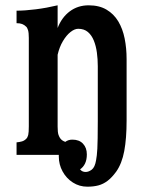

<svg xmlns="http://www.w3.org/2000/svg" viewBox="-20 -580 540 719"><path d="M312 -560.1Q351.6 -560.1 378.9 -543.9Q406.2 -527.8 422.9 -500Q439.5 -472.2 446.8 -435.8Q454.1 -399.4 454.1 -358.9V-128.9Q454.1 -61.5 445.3 -14.4Q436.5 32.7 415 63Q398.9 85 382.8 97.2Q366.7 109.4 348.4 114.3Q330.1 119.1 307.1 119.1Q277.3 119.1 252.9 103.5Q228.5 87.9 214.4 62Q200.2 36.1 200.2 5.9V0H42V-46.9Q53.2 -47.9 62.3 -50.5Q71.3 -53.2 78.1 -60.1Q83.5 -65.4 85.7 -74.7Q87.9 -84 87.9 -106.9V-438Q87.9 -457.5 85 -467Q82 -476.6 78.1 -480Q71.3 -486.8 63 -490Q54.7 -493.2 42 -493.2V-540Q73.7 -540 114.3 -545.2Q154.8 -550.3 195.8 -560.1V-475.1Q210.9 -514.6 241.2 -537.4Q271.5 -560.1 312 -560.1ZM339.8 20Q341.3 11.2 342.5 1.7Q343.8 -7.8 344.5 -22.9Q345.2 -38.1 345.7 -62.5Q346.2 -86.9 346.2 -125V-332Q346.2 -358.4 342.8 -383.3Q339.4 -408.2 331.3 -428.2Q323.2 -448.2 309.1 -460.2Q294.9 -472.2 272.9 -472.2Q259.3 -472.2 243.9 -460Q228.5 -447.8 215.6 -426Q202.6 -404.3 195.8 -375V-106Q195.8 -84.5 199 -75.2Q202.1 -65.9 207 -60.1Q213.9 -52.2 224.6 -48.8Q235.8 -57.1 251 -57.1Q276.9 -57.1 291 -41.7Q305.2 -26.4 305.2 -2Q305.2 18.1 298.6 32Q292 45.9 279.8 54.2Q284.7 60.1 289.8 62Q294.9 64 300.8 64Q312 64 323.7 55.2Q335.4 46.4 339.8 20Z"/></svg>

Font: BIZ UDMincho
Style: Bold
Weight: 700
Monospace: yes
Designer: TypeBank Co., Ltd.
Foundry: Morisawa Inc.
Version: Version 1.06